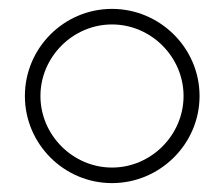

<svg xmlns="http://www.w3.org/2000/svg" viewBox="-20 -716 504 432"><path d="M232 -661C320 -661 393 -588 393 -500C393 -412 320 -339 232 -339C144 -339 71 -412 71 -500C71 -588 144 -661 232 -661ZM429 -500C429 -608 340 -696 232 -696C124 -696 36 -608 36 -500C36 -392 124 -304 232 -304C340 -304 429 -392 429 -500Z"/></svg>

Font: Rawengulk
Style: Regular
Weight: 400
Version: Version 0.9